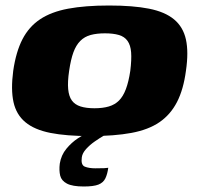

<svg xmlns="http://www.w3.org/2000/svg" viewBox="-20 -487 716 697"><path d="M308 7Q221 7 163 -4.5Q105 -16 72 -43.5Q39 -71 29 -116.5Q19 -162 28 -230Q38 -299 61.5 -344.5Q85 -390 125.5 -417Q166 -444 227.5 -455.5Q289 -467 376 -467Q463 -467 521 -455.5Q579 -444 612 -416.5Q645 -389 655 -343.5Q665 -298 655 -230Q646 -162 622.5 -116.5Q599 -71 559 -43.5Q519 -16 457 -4.5Q395 7 308 7ZM323 -94Q353 -94 375 -100.5Q397 -107 412 -122Q427 -137 437 -163.5Q447 -190 453 -230Q458 -271 456 -297Q454 -323 443 -338.5Q432 -354 411.5 -360Q391 -366 361 -366Q331 -366 309 -360Q287 -354 271.5 -338.5Q256 -323 246.5 -297Q237 -271 231 -230Q225 -190 227.5 -163.5Q230 -137 241 -122Q252 -107 272.5 -100.5Q293 -94 323 -94ZM284 190Q243 190 223 179.5Q203 169 198.5 150.5Q194 132 197 107Q202 76 221 53Q240 30 263 15Q286 0 303 -8H384Q375 -5 358.5 4.5Q342 14 324 26.5Q306 39 292.5 54Q279 69 277 84Q273 112 288 118Q303 124 326 124Q349 124 358 123.5Q367 123 369 122.5Q371 122 373 122Q370 145 362.5 160.5Q355 176 337.5 183Q320 190 284 190Z"/></svg>

Font: Genos Thin ExtraBold
Style: Italic
Weight: 800
Italic angle: -8°
Version: Version 1.010